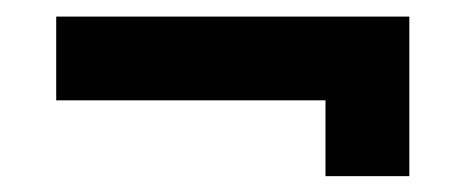

<svg xmlns="http://www.w3.org/2000/svg" viewBox="-20 -533 570 235"><path d="M48.8 -512.7H481V-317.4H378.4V-410.2H48.8Z"/></svg>

Font: Voltera
Style: Bold
Weight: 700
Designer: Bernd Montag
Version: Version 1.301